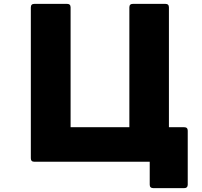

<svg xmlns="http://www.w3.org/2000/svg" viewBox="-20 -792 1040 990"><path d="M139 24V-754Q139 -772 157 -772H326Q344 -772 344 -754V-136H647V-754Q647 -772 665 -772H833Q851 -772 851 -754V-136H930Q948 -136 948 -118V160Q948 178 930 178H770Q752 178 752 160V42H157Q139 42 139 24Z"/></svg>

Font: LINE Seed JP_TTF ExtraBold
Style: Regular
Weight: 800
Designer: LY Corporation & Fontrix & Fontworks
Version: Version 1.015